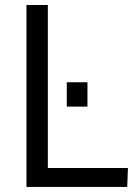

<svg xmlns="http://www.w3.org/2000/svg" viewBox="-20 -742 539 762"><path d="M327.1 -415.5V-318.8H245.1V-415.5ZM85 0V-722.2H169.9V-75.2H487.8L484.9 0Z"/></svg>

Font: Oxygen-Regular
Style: Regular
Weight: 400
Designer: Vernon Adams
Foundry: Vernon Adams
Version: Version Release 0.2.3 webfont; ttfautohint (v0.93.3-1d66) -l